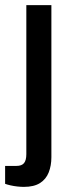

<svg xmlns="http://www.w3.org/2000/svg" viewBox="-42 -546 280 751"><path d="M51 185Q40 185 26 183.5Q12 182 -1 179Q-14 176 -22 173V103H22Q43 103 52 92Q61 81 61 57V-526H159V69Q159 102 148.5 128.5Q138 155 114.5 170Q91 185 51 185Z"/></svg>

Font: Archivo SemiCondensed Medium
Style: Regular
Weight: 500
Width: 4
Designer: Hector Gatti
Foundry: Omnibus-Type
Version: Version 2.001